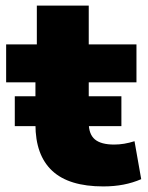

<svg xmlns="http://www.w3.org/2000/svg" viewBox="-20 -657 532 688"><path d="M350 11Q227 11 167 -45Q107 -101 107 -211V-362H2V-498H112V-637H298V-498H469V-362H298V-217Q298 -176 320 -157.5Q342 -139 389 -139Q407 -139 425 -142Q443 -145 462 -151L486 -15Q456 -2 422.5 4.5Q389 11 350 11ZM33 -205V-312H415V-205Z"/></svg>

Font: Nunito Sans 10pt SemiExpanded Black
Style: Regular
Weight: 900
Width: 6
Designer: Vernon Adams
Foundry: Vernon Adams
Version: Version 3.101;gftools[0.9.27]